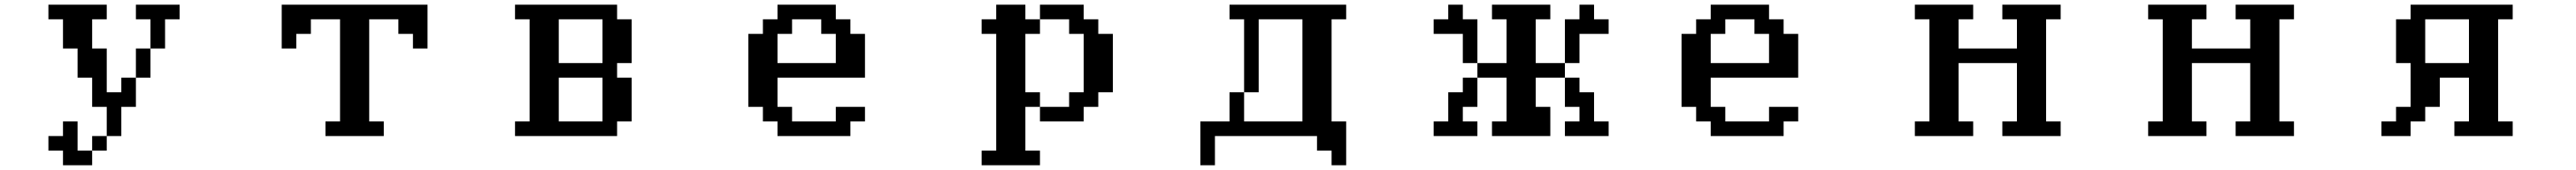

<svg xmlns="http://www.w3.org/2000/svg" viewBox="-20 -567 11040 728"><path d="M562.5 -484.4V-546.9H750V-484.4H687.5V-359.4H625V-484.4ZM187.5 -484.4V-546.9H437.5V-484.4H375V-359.4H437.5V-171.9H500V-234.4H562.5V-109.4H500V15.6H437.5V78.1H375V15.6H437.5V-109.4H375V-234.4H312.5V-359.4H250V-484.4ZM187.5 15.6H250V-46.9H312.5V78.1H375V140.6H250V78.1H187.5ZM625 -359.4V-234.4H562.5V-359.4Z M1187.5 -359.4V-546.9H1812.5V-359.4H1750V-421.9H1687.5V-484.4H1562.5V-46.9H1625V15.6H1375V-46.9H1437.5V-484.4H1312.5V-421.9H1250V-359.4Z M2375 -296.9H2562.5V-484.4H2375ZM2375 -46.9H2562.5V-234.4H2375ZM2187.5 15.6V-46.9H2250V-484.4H2187.5V-546.9H2625V-484.4H2687.5V-296.9H2625V-234.4H2687.5V-46.9H2625V15.6Z M3312.5 -296.9H3562.5V-421.9H3500V-484.4H3375V-421.9H3312.5ZM3187.5 -109.4V-421.9H3250V-484.4H3312.5V-546.9H3562.5V-484.4H3625V-421.9H3687.5V-234.4H3312.5V-109.4H3375V-46.9H3562.5V-109.4H3687.5V-46.9H3625V15.6H3312.5V-46.9H3250V-109.4Z M4187.5 78.1H4250V-421.9H4187.5V-484.4H4250V-546.9H4375V-484.4H4437.5V-421.9H4375V-171.9H4437.5V-109.4H4375V78.1H4437.5V140.6H4187.5ZM4437.5 -109.4H4562.5V-171.9H4625V-421.9H4562.5V-484.4H4437.5V-546.9H4625V-484.4H4687.5V-421.9H4750V-171.9H4687.5V-109.4H4625V-46.9H4437.5Z M5312.5 -46.9H5562.5V-484.4H5375V-171.9H5312.5ZM5125 -46.9H5250V-171.9H5312.5V-484.4H5250V-546.9H5750V-484.4H5687.5V-46.9H5750V140.6H5687.5V78.1H5625V15.6H5187.5V140.6H5125Z M6687.5 15.6V-46.9H6750V-109.4H6687.5V-234.4H6750V-171.9H6812.5V-46.9H6875V15.6ZM6125 -421.9V-484.4H6187.5V-546.9H6250V-484.4H6312.5V-296.9H6437.5V-484.4H6375V-546.9H6625V-484.4H6562.5V-296.9H6687.5V-234.4H6562.5V-109.4H6625V15.6H6375V-46.9H6437.5V-234.4H6312.5V-296.9H6250V-421.9ZM6125 15.6V-46.9H6187.5V-171.9H6250V-234.4H6312.5V-109.4H6250V-46.9H6312.5V15.6ZM6687.5 -296.9V-484.4H6750V-546.9H6812.5V-484.4H6875V-421.9H6750V-296.9Z M7312.5 -296.9H7562.5V-421.9H7500V-484.4H7375V-421.9H7312.5ZM7187.5 -109.4V-421.9H7250V-484.4H7312.5V-546.9H7562.5V-484.4H7625V-421.9H7687.5V-234.4H7312.5V-109.4H7375V-46.9H7562.5V-109.4H7687.5V-46.9H7625V15.6H7312.5V-46.9H7250V-109.4Z M8187.5 15.6V-46.9H8250V-484.4H8187.5V-546.9H8437.5V-484.4H8375V-359.4H8625V-484.4H8562.5V-546.9H8812.5V-484.4H8750V-46.9H8812.5V15.6H8562.5V-46.9H8625V-296.9H8375V-46.9H8437.5V15.6Z M9187.5 15.6V-46.9H9250V-484.4H9187.5V-546.9H9437.5V-484.4H9375V-359.4H9625V-484.4H9562.5V-546.9H9812.5V-484.4H9750V-46.9H9812.5V15.6H9562.5V-46.9H9625V-296.9H9375V-46.9H9437.5V15.6Z M10375 -296.9H10562.5V-484.4H10375ZM10187.5 15.6V-46.9H10250V-109.4H10312.5V-296.9H10250V-484.4H10312.5V-546.9H10750V-484.4H10687.5V-46.9H10750V15.6H10500V-46.9H10562.5V-234.4H10437.5V-109.4H10375V-46.9H10312.5V15.6Z"/></svg>

Font: KH Dot Dougenzaka 16
Style: Regular
Weight: 400
Designer: Original version for X68000 by Keitarou Hiraki (http://hp.vector.co.jp/authors/VA000874/) / TrueType conversion by Homem
Version: Version 1.00.20150527